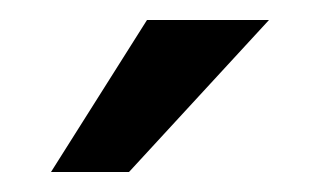

<svg xmlns="http://www.w3.org/2000/svg" viewBox="-20 -753 321 192"><path d="M127 -733H249L109 -581H31Z"/></svg>

Font: Rosario Light
Style: Regular
Weight: 300
Designer: Hector Gatti
Foundry: Omnibus Type
Version: Version 1.101; ttfautohint (v1.8.1.43-b0c9)